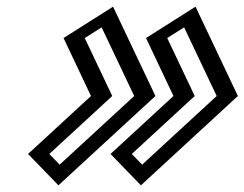

<svg xmlns="http://www.w3.org/2000/svg" viewBox="-20 -569 741 582"><path d="M336.4 -101 407.1 -28 678.5 -278 559.9 -528 444.6 -455 528.5 -278ZM309.9 -528 194.6 -455 278.5 -278 86.4 -101 157.1 -28 428.5 -278ZM358.2 -103.6 410.9 -49.1 659.5 -278 550.9 -506.9 464.8 -452.4 547.5 -278ZM300.9 -506.9 409.5 -278 160.9 -49.1 108.2 -103.6 297.5 -278 214.8 -452.4ZM358.2 -103.6 547.5 -278 464.8 -452.4 550.9 -506.9 659.5 -278 410.9 -49.1ZM300.9 -506.9 214.8 -452.4 297.5 -278 108.2 -103.6 160.9 -49.1 409.5 -278ZM336.4 -101 528.5 -278 444.6 -455 559.9 -528 678.5 -278 407.1 -28ZM309.9 -528 428.5 -278 157.1 -28 86.4 -101 278.5 -278 194.6 -455ZM379.5 -102.3 570.2 -278 486.9 -453.7 538.1 -486.1 636.8 -278 410.8 -69.9ZM288.1 -486.1 386.8 -278 160.8 -69.9 129.5 -102.3 320.2 -278 236.9 -453.7ZM315.1 -102.3 407.1 -7.2 701.1 -278 572.7 -548.8 422.6 -453.7 505.8 -278ZM322.7 -548.8 172.6 -453.7 255.8 -278 65.1 -102.3 157.1 -7.2 451.1 -278Z"/></svg>

Font: Hussar Outliner
Style: Obl
Weight: 700
Foundry: Cannot Into Space Fonts
Version: Version 0.92